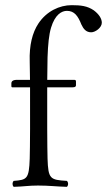

<svg xmlns="http://www.w3.org/2000/svg" viewBox="-20 -718 414 743"><path d="M95 -480C95.5 -465.7 95.9 -440.3 96.1 -409H46C29 -409 24 -403 24 -395V-386C24 -381 25 -380 29 -380H96.3C96.8 -280.7 96.4 -145.5 95 -104C92.4 -25 84 -22 33 -18C27 -12 27 -1 33 5C73 4 90 0 127 0C171 0 198 4 239 5C245 -1 245 -12 239 -18C174 -22 166.6 -25 164 -104C162.7 -143.9 162.3 -277.3 162.7 -380H253C262 -380 274 -379 274 -388V-403C274 -407 272 -409 267 -409H162.8C163 -447.9 163.5 -479.7 164 -496C165.7 -546.9 169.5 -584.1 177.6 -611C193 -661.9 218.7 -676 239 -676C268 -676 282 -656 295 -623C303 -606 313 -593 333 -593C349 -593 374 -611 374 -630C374 -646 363 -663 343 -678C318 -695 293 -698 257 -698C210.9 -698 160.4 -675 128.6 -627C105.3 -591.8 92.9 -543 95 -480Z"/></svg>

Font: Libertinus Serif Display
Style: Regular
Weight: 400
Designer: Philipp H. Poll
Foundry: Khaled Hosny
Version: Version 6.1